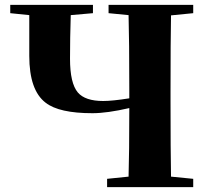

<svg xmlns="http://www.w3.org/2000/svg" viewBox="-20 -767 853 787"><path d="M681 -704Q679 -603 679 -395V-351Q679 -146 681 -43L772 -34V0H419V-34L507 -43Q510 -137 510 -324Q419 -303 359 -303Q222 -303 167 -346Q100 -397 100 -538V-705L22 -713V-747H361V-713L270 -705Q267 -611 267 -526Q267 -426 299 -388Q329 -353 403 -353Q441 -353 510 -364V-395Q510 -603 507 -705L425 -713V-747H772V-713Z"/></svg>

Font: Source Han Serif CN Heavy
Style: Regular
Weight: 900
Designer: Ryoko NISHIZUKA  (kana & ideographs); Frank Grießhammer (Latin, Greek & Cyrillic); Wenlong ZHANG  (bopomofo); Sandoll Co
Foundry: Adobe Systems Incorporated
Version: Version 1.000;PS 1;hotconv 16.6.53;makeotf.lib2.5.65590